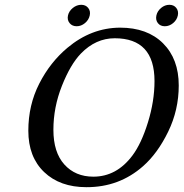

<svg xmlns="http://www.w3.org/2000/svg" viewBox="-20 -774 769 804"><path d="M271.5 -677.2Q260.7 -690.4 264.6 -709Q268.6 -727.5 284.9 -740.7Q301.3 -753.9 320.1 -753.9Q338.9 -753.9 349.4 -740.7Q359.9 -727.5 355.7 -709Q351.6 -690.4 335.7 -677.2Q319.8 -664.1 301 -664.1Q282.2 -664.1 271.5 -677.2ZM641.1 -677.2Q630.9 -690.4 634.8 -709Q638.7 -727.5 654.5 -740.7Q670.4 -753.9 689.2 -753.9Q708 -753.9 718.3 -740.7Q728.5 -727.5 724.6 -709Q720.7 -690.4 704.8 -677.2Q689 -664.1 670.2 -664.1Q651.4 -664.1 641.1 -677.2ZM460.4 -613.8Q380.9 -613.8 318.8 -549.8Q274.9 -504.4 239.3 -414.6Q203.6 -324.7 203.6 -230.5Q203.6 -136.2 249.5 -85.2Q295.4 -34.2 371.1 -34.2Q468.3 -34.2 534.7 -123Q572.3 -173.3 599.6 -262Q627 -350.6 627 -434.6Q627 -613.8 460.4 -613.8ZM579.1 -78.1Q479 10.3 341.8 9.8Q231 9.8 164.8 -53.5Q98.6 -116.7 98.6 -226.6Q98.6 -334 144.3 -423.6Q189.9 -513.2 262.2 -573.7Q362.3 -657.7 482.9 -658.2Q596.7 -658.2 662.6 -592.8Q728.5 -527.3 728.5 -416Q728.5 -313.5 684.3 -222.7Q640.1 -131.8 579.1 -78.1Z"/></svg>

Font: Linux Biolinum
Style: Italic
Weight: 400
Italic angle: -12°
Designer: Philipp H. Poll
Foundry: Philipp H. Poll
Version: Version 1.1.3 ; ttfautohint (v0.9)